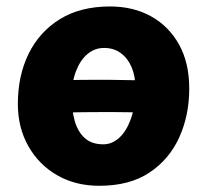

<svg xmlns="http://www.w3.org/2000/svg" viewBox="-20 -576 636 600"><path d="M571.4 -299Q571.4 -216.2 540.4 -147.2Q509.3 -78.2 447.2 -36.8Q385.1 4.6 290 4.6Q215.8 4.6 158.6 -28.4Q101.3 -61.3 68.6 -119.3Q35.8 -177.2 35.8 -251.2Q35.8 -339.1 69.3 -407.7Q102.9 -476.3 167.1 -516.1Q231.3 -555.8 323.6 -555.8Q397.1 -555.8 452.6 -524.7Q508.1 -493.6 539.8 -436.4Q571.4 -379.2 571.4 -299ZM204 -271Q204 -232.7 213.3 -199Q222.6 -165.3 244.2 -145.2Q265.9 -125 302.8 -125Q330.4 -125 353.2 -146Q375.9 -167 389.6 -206.4Q403.2 -245.8 403.2 -302Q403.2 -337.9 391.4 -365.7Q379.6 -393.6 357.7 -409.9Q335.9 -426.2 305 -426.2Q276.3 -426.2 253.7 -407.4Q231 -388.6 217.5 -353.7Q204 -318.9 204 -271ZM171.7 -223.7Q153.9 -222.7 141.9 -235.6Q129.9 -248.4 129.9 -277.8Q129.9 -306.1 142.2 -314.9Q154.4 -323.8 170.3 -324.8Q199.3 -326 239.3 -326.5Q279.2 -327 322.6 -326.6Q366 -326.2 406.2 -325.2Q446.3 -324.2 475.6 -323.2Q494.7 -322.2 505.1 -311.1Q515.6 -300 515.6 -272.7Q515.6 -244.3 505.1 -233.2Q494.7 -222.1 475.6 -223.1Q446.1 -224.1 406.3 -225Q366.4 -225.9 323.4 -225.9Q280.3 -225.9 240.6 -225.4Q200.9 -224.9 171.7 -223.7Z"/></svg>

Font: Playpen Sans
Style: Regular
Weight: 400
Designer: Laura Meseguer, Veronika Burian, José Scaglione, Kostas Bartsokas, Vera Evstafieva, Tom Grace, Yorlmar Campos
Foundry: TypeTogether
Version: Version 2.000